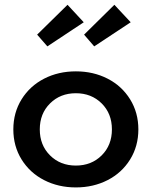

<svg xmlns="http://www.w3.org/2000/svg" viewBox="-20 -784 646 818"><path d="M72 -104.5Q36.8 -161.4 36.8 -232.7Q36.8 -304.1 72 -360.9Q107.3 -417.7 168 -448.9Q228.6 -480 303.2 -480Q377.7 -480 438.4 -448.9Q499.1 -417.7 534.3 -360.9Q569.5 -304.1 569.5 -232.7Q569.5 -161.4 534.3 -104.5Q499.1 -47.7 438.4 -16.6Q377.7 14.5 303.2 14.5Q228.6 14.5 168 -16.6Q107.3 -47.7 72 -104.5ZM193.2 -343.4Q149.5 -300 149.5 -232.7Q149.5 -165.5 193.2 -122Q236.8 -78.6 303.2 -78.6Q369.5 -78.6 413.2 -122Q456.8 -165.5 456.8 -232.7Q456.8 -300 413.2 -343.4Q369.5 -386.8 303.2 -386.8Q236.8 -386.8 193.2 -343.4ZM338.2 -636.4 467.3 -763.6 536.8 -689.1 381.4 -586.4ZM138.2 -636.4 267.7 -763.6 336.8 -689.1 181.8 -586.4Z"/></svg>

Font: Spartan MB SemBd
Style: Regular
Weight: 600
Designer: Matt Bailey, Mirko Velimirovic
Foundry: Matt Bailey
Version: Version 1.005